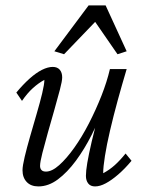

<svg xmlns="http://www.w3.org/2000/svg" viewBox="-20 -667 523 695"><path d="M170.9 -424.8Q187.5 -424.8 196.3 -414.6Q205.1 -404.3 205.1 -386.7Q205.1 -374 196.8 -342.3Q188.5 -310.5 176.8 -269.5Q165 -228.5 153.3 -187Q141.6 -145.5 133.3 -112.8Q125 -80.1 125 -66.4Q125 -57.6 129.9 -51.8Q134.8 -45.9 146.5 -45.9Q168 -45.9 194.3 -69.3Q220.7 -92.8 248.5 -131.8Q276.4 -170.9 301.8 -220.2Q327.1 -269.5 347.2 -320.3Q367.2 -371.1 377.9 -417H438.5Q421.9 -361.3 406.2 -304.2Q390.6 -247.1 378.4 -194.8Q366.2 -142.6 359.9 -102.5Q353.5 -62.5 353.5 -40Q376 -51.8 395.5 -69.3Q415 -86.9 434.6 -111.3L456.1 -85Q431.6 -55.7 407.7 -35.2Q383.8 -14.6 362.8 -3.4Q341.8 7.8 324.2 7.8Q307.6 7.8 299.3 -2.9Q291 -13.7 291 -30.3Q291 -47.9 295.9 -77.1Q300.8 -106.4 312 -154.8Q323.2 -203.1 343.8 -277.3H354.5Q336.9 -228.5 311.5 -178.2Q286.1 -127.9 254.9 -85.4Q223.6 -43 189.5 -17.6Q155.3 7.8 119.1 7.8Q91.8 7.8 76.7 -8.3Q61.5 -24.4 61.5 -50.8Q61.5 -66.4 69.3 -99.1Q77.1 -131.8 88.9 -172.9Q100.6 -213.9 112.8 -255.4Q125 -296.9 132.8 -329.6Q140.6 -362.3 140.6 -377.9Q119.1 -366.2 99.1 -348.1Q79.1 -330.1 59.6 -301.8L39.1 -332Q63.5 -361.3 86.9 -382.3Q110.4 -403.3 131.8 -414.1Q153.3 -424.8 170.9 -424.8ZM438.5 -481.4 405.3 -470.7 300.8 -622.1H357.4L211.9 -470.7L176.8 -481.4L300.8 -647.5H362.3Z"/></svg>

Font: Crimson Pro ExtraLight Light
Style: Italic
Weight: 300
Italic angle: -12°
Version: Version 1.002